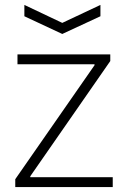

<svg xmlns="http://www.w3.org/2000/svg" viewBox="-20 -761 519 780"><path d="M79 -741 233 -668 388 -741V-695L233 -623L79 -695ZM42 -33 364 -496V-500H51V-540H428V-513L103 -45V-41H438V-1H42Z"/></svg>

Font: Encode Sans Wide
Style: Thin
Weight: 100
Designer: Pablo Impallari, Andres Torresi
Foundry: Pablo Impallari, Andres Torresi
Version: Version 1.000; ttfautohint (v1.00) -l 8 -r 50 -G 200 -x 14 -